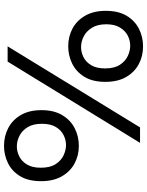

<svg xmlns="http://www.w3.org/2000/svg" viewBox="92 -807 733 957"><g transform="rotate(90 458.5 -328.5)"><path d="M211 -302Q162 -302 122 -323.5Q82 -345 58 -387Q34 -429 34 -489Q34 -552 58.5 -593Q83 -634 123.5 -654.5Q164 -675 211 -675Q260 -675 300 -653.5Q340 -632 364 -590.5Q388 -549 388 -487Q388 -423 362.5 -382Q337 -341 296.5 -321.5Q256 -302 211 -302ZM211 0 615 -660H692L287 0ZM215 -366Q240 -366 264.5 -378Q289 -390 305 -416.5Q321 -443 321 -486Q321 -532 303 -559.5Q285 -587 259 -599Q233 -611 208 -611Q181 -611 157 -598.5Q133 -586 117 -559.5Q101 -533 101 -492Q101 -448 118.5 -420Q136 -392 162 -379Q188 -366 215 -366ZM707 18Q658 18 617.5 -3.5Q577 -25 553 -66.5Q529 -108 529 -169Q529 -231 554 -272.5Q579 -314 619.5 -334.5Q660 -355 707 -355Q755 -355 795 -333.5Q835 -312 859 -270Q883 -228 883 -167Q883 -103 858 -62Q833 -21 792.5 -1.5Q752 18 707 18ZM710 -46Q735 -46 759.5 -58Q784 -70 800 -96.5Q816 -123 816 -165Q816 -212 798 -239.5Q780 -267 754 -279Q728 -291 703 -291Q677 -291 652.5 -278.5Q628 -266 612.5 -239.5Q597 -213 597 -171Q597 -127 614 -99.5Q631 -72 657 -59Q683 -46 710 -46Z"/></g></svg>

Font: Bricolage Grotesque 12pt Light
Style: Regular
Weight: 300
Designer: Mathieu Triay
Foundry: Atelier Triay
Version: Version 1.001; ttfautohint (v1.8.4.7-5d5b);gftools[0.9.33.de